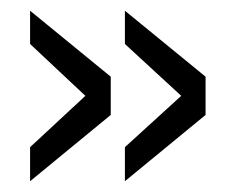

<svg xmlns="http://www.w3.org/2000/svg" viewBox="-20 -415 437 358"><path d="M363.3 -200.7 212.9 -77.1V-140.6L317.9 -236.3L212.9 -333V-395L363.3 -272ZM186.5 -200.7 36.1 -77.1V-140.6L139.2 -236.3L36.1 -333V-395L186.5 -272Z"/></svg>

Font: Annapurna SIL
Style: Regular
Weight: 400
Designer: Peter Martin, Annie Olsen
Foundry: SIL International
Version: Version 2.000